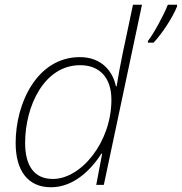

<svg xmlns="http://www.w3.org/2000/svg" viewBox="-20 -780 767 810"><path d="M604 -607V-600H628C667 -642 709 -708 727 -753V-760H688C672 -718 629 -639 604 -607ZM195 10C292 10 365 -65 408 -132H411L386 0H418L579 -760H541L497 -552C488 -508 479 -461 472 -416H469C457 -475 412 -539 317 -539C137 -539 46 -346 46 -177C46 -62 96 10 195 10ZM203 -25C125 -25 86 -80 86 -177C86 -332 166 -505 318 -505C398 -505 450 -455 450 -359C450 -180 322 -25 203 -25Z"/></svg>

Font: Noto Sans ExtraLight
Style: Italic
Weight: 200
Italic angle: -12°
Designer: Monotype Design Team
Foundry: Monotype Imaging Inc.
Version: Version 2.013